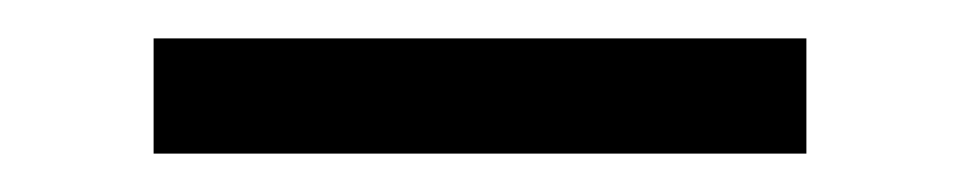

<svg xmlns="http://www.w3.org/2000/svg" viewBox="-20 -350 500 100"><path d="M60 -270V-330H400V-270Z"/></svg>

Font: Kalnia Thin
Style: Bold
Weight: 700
Version: Version 1.105